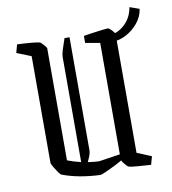

<svg xmlns="http://www.w3.org/2000/svg" viewBox="-79 -751 742 828"><g transform="rotate(-10 292.5 -336.5)"><path d="M91 -547 28 -572 38 -608Q66 -607 95.5 -604.5Q125 -602 137 -599Q139 -598 145.5 -591.5Q152 -585 157.5 -578Q163 -571 163 -569V-78Q192 -67 222 -60V-521Q222 -531 228.5 -552.5Q235 -574 244 -599H266V-103Q266 -87 250 -55Q275 -51 299 -50L392 -64V-552L328 -563V-594Q340 -596 364 -599.5Q388 -603 409.5 -605.5Q431 -608 435 -608Q438 -608 445 -602Q452 -596 458 -588.5Q464 -581 464 -578V-58L527 -32L517 4Q489 2 460 0Q431 -2 419 -6Q416 -7 406 -18.5Q396 -30 393 -37Q376 -27 354.5 -16.5Q333 -6 316 1.5Q299 9 294 9Q198 5 128 -22Q124 -24 115.5 -36Q107 -48 99 -61.5Q91 -75 91 -80ZM448 -548 444 -580Q474 -580 504.5 -608Q535 -636 543 -682L585 -667Q580 -633 557.5 -606Q535 -579 505.5 -563.5Q476 -548 448 -548Z"/></g></svg>

Font: Grenze Gotisch Light
Style: Regular
Weight: 300
Designer: Renata Polastri
Foundry: Omnibus-Type
Version: Version 1.001